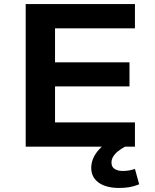

<svg xmlns="http://www.w3.org/2000/svg" viewBox="-20 -725 768 949"><path d="M107 0V-705H647V-585H252V-417H620V-298H252V-120H647V0ZM569 204Q504 204 467.5 177.5Q431 151 431 105Q431 61 462.5 22Q494 -17 550 -42L598 0Q579 10 563.5 22.5Q548 35 539.5 49Q531 63 531 78Q531 100 546.5 110Q562 120 587 120Q603 120 617.5 117.5Q632 115 647 110L668 186Q643 196 620 200Q597 204 569 204Z"/></svg>

Font: Nunito Sans 7pt SemiExpanded
Style: Bold
Weight: 700
Width: 6
Designer: Vernon Adams
Foundry: Vernon Adams
Version: Version 3.101;gftools[0.9.27]